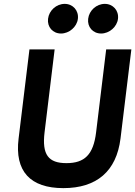

<svg xmlns="http://www.w3.org/2000/svg" viewBox="-20 -958 698 991"><path d="M228 -861C223 -819 252 -785 295 -785C337 -785 377 -819 382 -861C387 -904 356 -938 314 -938C271 -938 233 -904 228 -861ZM435 -861C430 -819 459 -785 502 -785C544 -785 584 -819 589 -861C594 -904 563 -938 521 -938C478 -938 440 -904 435 -861ZM528 -703 476 -275C462 -159 416 -116 323 -116C230 -116 196 -159 210 -275L262 -703H132L76 -243C55 -74 136 13 307 13C479 13 581 -74 602 -243L658 -703Z"/></svg>

Font: Bluebird
Style: Obl
Weight: 400
Designer: Jasper
Foundry: Cannot Into Space Fonts
Version: Version 0.98